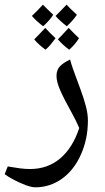

<svg xmlns="http://www.w3.org/2000/svg" viewBox="-40 -730 446 819"><path d="M111 69Q95 69 70.5 60Q46 51 21 38Q-4 25 -20 13L-7 -20Q21 -15 44.5 -12Q68 -9 88 -9Q163 -9 216.5 -54Q270 -99 298 -184Q291 -200 283.5 -215.5Q276 -231 267 -247Q233 -308 217 -344.5Q201 -381 201 -406Q201 -432 216 -447.5Q231 -463 259 -476Q263 -460 271 -437Q279 -414 288 -390.5Q297 -367 304 -347Q317 -312 326 -278Q335 -244 335 -216Q335 -138 305.5 -71.5Q276 -5 225 32Q173 69 111 69ZM245 -618Q215 -641 197 -662Q200 -665 212 -677Q224 -689 244 -710Q249 -704 260.5 -693Q272 -682 288 -667Q272 -643 245 -618ZM154 -518Q138 -530 126 -541Q114 -552 106 -562Q114 -570 126 -582.5Q138 -595 153 -611Q163 -600 174 -589Q185 -578 197 -567Q186 -552 175.5 -539.5Q165 -527 154 -518ZM144 -618Q114 -641 96 -662Q106 -671 117.5 -683Q129 -695 143 -710Q149 -704 160 -693Q171 -682 187 -667Q172 -643 144 -618ZM255 -518Q228 -538 207 -562Q215 -570 226.5 -582.5Q238 -595 253 -611Q264 -599 275 -588.5Q286 -578 297 -567Q289 -554 278.5 -541.5Q268 -529 255 -518Z"/></svg>

Font: Noto Naskh Arabic UI
Style: Regular
Weight: 400
Designer: Monotype Design Team, David Williams, Mohamad Dakak and Nizar Qandah
Foundry: Monotype Imaging Inc.
Version: Version 2.014